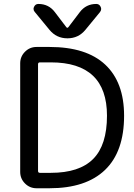

<svg xmlns="http://www.w3.org/2000/svg" viewBox="-20 -999 699 998"><path d="M536.1 -397.5Q536.1 -674.8 244.1 -674.8H187.5Q177.7 -674.8 177.7 -665V-110.4Q177.7 -100.6 187.5 -100.6H244.1Q392.6 -100.6 464.4 -172.9Q536.1 -245.1 536.1 -397.5ZM625 -397.5Q625 -210.9 525.9 -115.7Q426.8 -20.5 237.3 -20.5H169.9Q134.8 -20.5 109.9 -45.4Q85 -70.3 85 -105.5V-669.9Q85 -705.1 109.9 -730Q134.8 -754.9 169.9 -754.9H237.3Q428.7 -754.9 526.9 -663.1Q625 -571.3 625 -397.5ZM394.5 -935.5Q426.8 -978.5 480.5 -978.5Q496.1 -978.5 502.9 -963.9Q505.9 -958 505.9 -952.1Q505.9 -944.3 500 -936.5L423.8 -843.8Q387.7 -799.8 330.6 -799.8Q273.4 -799.8 237.3 -843.8L160.2 -937.5Q154.3 -944.3 154.3 -953.1Q154.3 -958 157.2 -963.9Q164.1 -978.5 179.7 -978.5Q233.4 -978.5 265.6 -935.5L324.2 -858.4Q330.1 -850.6 335.9 -858.4Z"/></svg>

Font: Gen Jyuu GothicX Regular
Style: Regular
Weight: 400
Designer: [Source Han Sans]
Ryoko NISHIZUKA  (kana & ideographs); Paul D. Hunt (Latin, Greek & Cyrillic); Wenlong ZHANG  (bopomofo
Version: Version 1.002.20150607